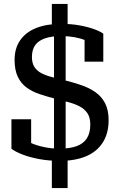

<svg xmlns="http://www.w3.org/2000/svg" viewBox="-20 -822 600 974"><path d="M243 -802H323V-675L313 -662V-51L323 -35V132H243V-34L254 -48V-659L243 -673ZM282 -68Q334 -68 368.5 -80.5Q403 -93 420.5 -120Q438 -147 438 -190Q438 -226 423.5 -247.5Q409 -269 384.5 -282Q360 -295 328 -303.5Q296 -312 261 -321Q218 -332 181 -344.5Q144 -357 115.5 -377.5Q87 -398 70.5 -432Q54 -466 54 -518Q54 -577 82.5 -618Q111 -659 164 -680Q217 -701 290 -701Q342 -701 385 -693Q428 -685 459 -673.5Q490 -662 504 -651V-509H409V-632Q420 -632 428.5 -628Q437 -624 443.5 -617.5Q450 -611 453 -604.5Q456 -598 455 -594Q439 -607 413.5 -617.5Q388 -628 357 -633.5Q326 -639 292 -639Q242 -639 208.5 -627.5Q175 -616 158.5 -593Q142 -570 142 -533Q142 -501 155 -481.5Q168 -462 191.5 -450Q215 -438 245.5 -430.5Q276 -423 311 -414Q355 -403 394 -389.5Q433 -376 464 -354.5Q495 -333 513 -298.5Q531 -264 531 -212Q531 -145 501 -98.5Q471 -52 416 -29Q361 -6 285 -6Q226 -6 176.5 -15.5Q127 -25 92 -39Q57 -53 38 -67V-217H138V-84Q127 -84 117 -89Q107 -94 100 -102Q93 -110 89.5 -117Q86 -124 87 -128Q105 -111 135 -97.5Q165 -84 203 -76Q241 -68 282 -68Z"/></svg>

Font: Roboto Serif 20pt Medium
Style: Regular
Weight: 500
Version: Version 1.008